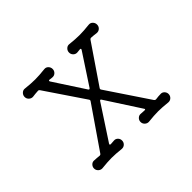

<svg xmlns="http://www.w3.org/2000/svg" viewBox="-147 -1003 1293 1293"><g transform="rotate(-45 500.0 -356.5)"><path d="M819 -59Q834 -59 844.5 -47.5Q855 -36 855 -21Q855 -4 843 7.5Q831 19 814 18Q786 15 764 13.5Q742 12 722 12Q702 12 680 13.5Q658 15 629 18Q613 19 600.5 7.5Q588 -4 588 -21Q588 -38 600.5 -49.5Q613 -61 629 -59L661 -57H663Q675 -57 668 -67L508 -314Q502 -322 496 -314L335 -68Q333 -64 333 -62Q333 -57 341 -57L371 -59Q388 -61 400 -49.5Q412 -38 412 -21Q412 -4 400 7.5Q388 19 371 18Q343 15 321 13.5Q299 12 279 12Q259 12 237 13.5Q215 15 186 18Q170 19 157.5 7.5Q145 -4 145 -21Q145 -36 155.5 -47.5Q166 -59 181 -59Q194 -59 207 -57.5Q220 -56 234 -55Q241 -55 245 -61L450 -359Q454 -365 450 -371L260 -652Q256 -658 249 -658Q235 -657 221.5 -656Q208 -655 196 -653Q180 -652 167.5 -663.5Q155 -675 155 -692Q155 -709 167.5 -721Q180 -733 196 -731Q225 -728 247 -726.5Q269 -725 289 -725Q309 -725 330.5 -726.5Q352 -728 381 -731Q398 -733 410 -721Q422 -709 422 -692Q422 -676 411 -664.5Q400 -653 384 -653Q377 -653 370.5 -654Q364 -655 356 -656H354Q350 -656 348.5 -653Q347 -650 350 -645L494 -424Q500 -417 506 -424L651 -645Q653 -649 653 -651Q653 -656 647 -656Q639 -656 631.5 -654.5Q624 -653 616 -653Q600 -653 589 -664.5Q578 -676 578 -692Q578 -709 590.5 -721Q603 -733 619 -731Q648 -728 670 -726.5Q692 -725 712 -725Q732 -725 753.5 -726.5Q775 -728 804 -731Q821 -733 833 -721Q845 -709 845 -692Q845 -675 833 -663.5Q821 -652 804 -653Q792 -655 779.5 -656Q767 -657 753 -658Q747 -658 742 -652L554 -376Q550 -370 554 -364L757 -61Q762 -55 769 -55Q782 -57 795 -58Q808 -59 819 -59Z"/></g></svg>

Font: Kiwi Maru
Style: Regular
Weight: 400
Designer: Hiroki-Chan
Version: Version 1.100